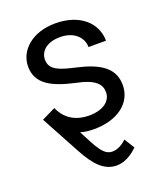

<svg xmlns="http://www.w3.org/2000/svg" viewBox="-139 -629 792 933"><g transform="rotate(-20 257.5 -162.5)"><path d="M375.5 -139.2C375.5 -95.7 335.4 -60.5 260.3 -60.5C202.1 -60.5 143.1 -83.5 112.8 -152.8L42 -118.2L149.9 81.5C195.3 166 239.3 213.4 304.2 213.4C349.1 213.4 388.7 184.6 413.1 160.2L380.4 107.4C363.3 124.5 335.9 142.6 306.6 142.6C262.2 142.6 239.3 96.2 190.4 0.5C210.4 6.8 232.9 9.8 259.8 9.8C384.3 9.8 463.9 -53.7 463.9 -144.5C463.9 -232.4 397.5 -275.4 279.8 -301.8C205.1 -318.8 150.4 -333.5 150.4 -388.7C150.4 -428.7 182.6 -467.3 256.8 -467.3C331.1 -467.3 370.6 -421.9 370.6 -374.5H460.9C460.9 -466.3 384.3 -538.1 257.3 -538.1C137.7 -538.1 62 -468.3 62 -385.7C62 -294.9 136.2 -258.3 251 -232.4C350.1 -212.9 375.5 -180.2 375.5 -139.2Z"/></g></svg>

Font: Bert Sans
Style: Regular
Weight: 400
Designer: Christian Robertson (Google), Cristiano Sobral
Foundry: Google, Cristiano Sobral
Version: Version 3.101